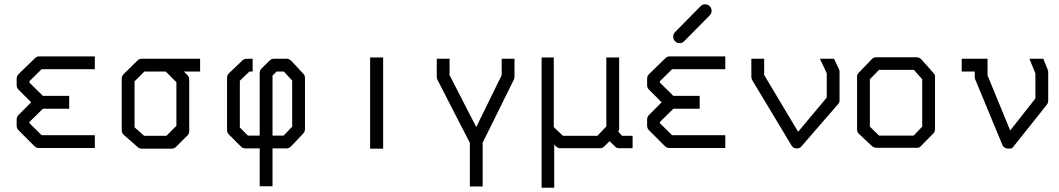

<svg xmlns="http://www.w3.org/2000/svg" viewBox="-20 -745 4960 899"><path d="M424 -52H162Q150 -52 141 -61L67 -135Q58 -144 58 -156V-186Q58 -198 67 -207L126 -266L67 -325Q58 -334 58 -346V-377Q58 -389 67 -398L141 -470Q152 -481 162 -481H424V-421H175L118 -365V-358L181 -296H304V-236H181L118 -174V-168L175 -112H424Z M644 -470H917V-410H841L857 -394Q866 -385 866 -372V-131Q866 -119 857 -110L805 -58Q796 -49 784 -49H644Q632 -49 624 -57L560 -113Q550 -121.5 550 -135V-376Q550 -389 559 -398L623 -461Q632 -470 644 -470ZM756 -410H656L610 -364V-149L655 -109H759L806 -156V-360Z M1256 -50V127H1196V-50H1129Q1117 -50 1108 -59L1052 -115Q1043 -124 1043 -136V-380Q1043 -393 1052 -402L1115 -462Q1123 -470 1136 -470H1163V-410H1148L1103 -367V-148L1141 -110H1196V-404Q1196 -416 1205 -425L1242 -461Q1251 -470 1263 -470H1322Q1334 -470 1344 -460L1400 -400Q1408 -392 1408 -380V-140Q1408 -129.5 1400 -120L1343 -60Q1333 -50 1321 -50ZM1256 -110H1308L1348 -152V-368L1309 -410H1275L1256 -391Z M1713 -476H1774V-49H1713Z M2025 -470H2085V-393L2210 -150L2329 -393V-470H2389V-386Q2389 -379.5 2386 -372L2240 -77V128H2180V-76L2028 -372Q2025 -378 2025 -386Z M2516 -476H2573V-150L2616 -109H2777L2819 -153V-476H2879V-141Q2879 -139 2875 -129L2893 -109H2942V-51H2881Q2866 -51 2860 -59L2834 -84L2810 -60Q2801 -51 2789 -51H2604Q2592 -51 2584 -59L2575 -68V134H2516Z M3132 -573Q3132 -586 3141 -595L3260.5 -716Q3269.5 -725 3281 -725Q3294 -725 3303 -716Q3312 -707 3312 -694Q3312 -682 3303 -673L3183.5 -552Q3175.5 -543 3162 -543Q3150 -543 3141 -552Q3132 -561 3132 -573ZM3376 -52H3114Q3102 -52 3093 -61L3019 -135Q3010 -144 3010 -156V-186Q3010 -198 3019 -207L3078 -266L3019 -325Q3010 -334 3010 -346V-377Q3010 -389 3019 -398L3093 -470Q3104 -481 3114 -481H3376V-421H3127L3070 -365V-358L3133 -296H3256V-236H3133L3070 -174V-168L3127 -112H3376Z M3885 -470 3908 -422Q3911 -416 3911 -409V-276Q3911 -262.5 3902 -255L3732 -59L3727 -54Q3720.5 -50 3711 -50Q3694 -50 3686 -64L3502 -370Q3498 -378 3498 -386V-470H3558V-394L3717 -128L3851 -288V-402L3819 -470Z M4053 -374V-152L4096 -110H4258L4298 -152V-374L4259 -418H4096ZM4003 -407 4064 -470Q4071 -477 4084 -477H4272Q4284 -477 4294 -467L4350 -404Q4358 -396 4358 -385V-140Q4358 -128 4349 -119L4291 -60Q4285 -53 4273.5 -53H4270H4084Q4073.5 -53 4064 -60L4002 -118Q3993 -126 3993 -140V-387Q3993 -397 4003 -407Z M4865 -470 4886 -418Q4888 -412 4888 -407V-273Q4888 -263 4881 -254L4720 -52Q4712.5 -49 4704 -49Q4681.5 -49 4674 -65L4546 -374Q4544 -380 4544 -386V-410H4483V-470H4604V-392L4710 -134L4828 -284V-401L4800 -470Z"/></svg>

Font: IBM 3270 Semi-Condensed
Style: Condensed
Weight: 400
Monospace: yes
Version: Version 2.3.1